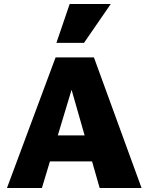

<svg xmlns="http://www.w3.org/2000/svg" viewBox="-20 -947 748 967"><path d="M482 0 323 -556H359L191 0H15L260 -658H453L693 0ZM129 -134 180 -265H485L550 -134ZM264 -731 331 -927H538L403 -731Z"/></svg>

Font: Ysabeau Office Black
Style: Regular
Weight: 900
Designer: Christian Thalmann (Catharsis Fonts)
Version: Version 2.001;gftools[0.9.30]; featfreeze: tnum,lnum,ss02